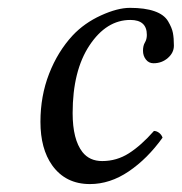

<svg xmlns="http://www.w3.org/2000/svg" viewBox="-20 -459 463 489"><path d="M209 9.8Q147 9.8 112.8 -38.1Q83 -80.1 83 -148.9Q83 -214.4 105 -271Q127 -327.6 165 -368.7Q194.8 -400.4 237.1 -419.7Q279.3 -439 311 -439Q349.1 -439 373.5 -430.4Q397.9 -421.9 408 -405Q418 -388.2 420.4 -375Q422.9 -361.8 422.9 -342.8Q422.9 -324.7 407.5 -311.3Q392.1 -297.9 371.1 -297.9Q358.9 -297.9 351.6 -307.4Q344.2 -316.9 344.2 -329.8Q344.2 -342.8 349.1 -350.8Q354 -358.9 354 -370.1Q354 -408.2 312 -408.2Q251 -408.2 208 -343.5Q165 -278.8 165 -170.9Q165 -104 189.9 -71.8Q208 -48.8 240.2 -48.8Q277.3 -48.8 308.3 -68.6Q339.4 -88.4 372.1 -125.5Q378.9 -125.5 385.3 -120.6Q391.6 -115.7 394 -108.4Q355.5 -54.7 307.9 -22.5Q260.3 9.8 209 9.8Z"/></svg>

Font: Linux Libertine
Style: Italic
Weight: 400
Italic angle: -12°
Designer: Philipp H. Poll
Foundry: Philipp H. Poll
Version: Version 5.1.6 ; ttfautohint (v0.9)